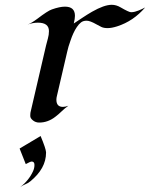

<svg xmlns="http://www.w3.org/2000/svg" viewBox="-20 -506 631 808"><path d="M253.4 -478Q295.4 -478 295.4 -439.5Q295.4 -427.7 290.5 -407.2Q306.2 -417.5 326.2 -430.9Q346.2 -444.3 367.2 -456.5Q418.5 -485.8 450.2 -485.8Q469.2 -485.8 487.3 -475.1Q522.5 -454.6 531.5 -454.6Q540.5 -454.6 548.1 -456.8Q555.7 -459 563.5 -461.9Q578.1 -467.8 590.8 -474.6Q541.5 -417 472.7 -395Q449.7 -387.7 433.1 -387.7Q416.5 -387.7 406.5 -392.6Q396.5 -397.5 386.2 -403.3Q358.9 -418.9 344.5 -418.9Q330.1 -418.9 320.8 -411.6Q311.5 -404.3 303.5 -392.3Q295.4 -380.4 288.8 -366Q282.2 -351.6 277.3 -336.9Q266.6 -307.1 263.2 -290L219.7 -103Q217.3 -94.2 217.3 -86.4Q217.3 -56.2 244.6 -56.2Q255.4 -56.2 267.6 -61Q252 -49.8 239.3 -37.4Q226.6 -24.9 212.9 -14.6Q181.6 9.8 145 9.8Q129.9 9.8 118.7 0.7Q107.4 -8.3 107.4 -17.6Q107.4 -28.3 108.4 -33.2L173.8 -314.5Q177.2 -329.1 181.6 -344.2Q186 -359.4 186 -375Q186 -410.6 139.6 -410.6Q118.7 -410.6 96.2 -402.8Q111.8 -408.2 136.2 -426.3Q181.6 -460.9 198.2 -466.3Q231 -478 253.4 -478ZM150.9 66.4Q172.9 119.1 173.8 134.8V136.7Q173.8 203.1 107.4 257.3Q97.7 265.1 85.9 269.8Q74.2 274.4 64.5 282.2Q101.6 252.9 118.7 215.3Q125 202.1 125 188Q125 173.8 113.3 173.8Q107.9 173.8 88.4 184.6L62.5 119.1Z"/></svg>

Font: Fondamento
Style: Italic
Weight: 400
Italic angle: -12°
Version: Version 1.000